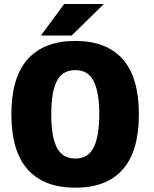

<svg xmlns="http://www.w3.org/2000/svg" viewBox="-20 -906 750 938"><path d="M180 -732.5 293.5 -886.5H487.5L330 -732.5ZM348 11Q194.5 11 115 -78.5Q35.5 -168 35.5 -348Q35.5 -527.5 115.2 -616.8Q195 -706 348 -706Q500.5 -706 579.5 -616.8Q658.5 -527.5 658.5 -348Q658.5 -167.5 579.8 -78.2Q501 11 348 11ZM348 -131.5Q411.5 -131.5 438.2 -186.8Q465 -242 465 -348Q465 -453.5 438.2 -508.5Q411.5 -563.5 348 -563.5Q315 -563.5 291.8 -548.8Q268.5 -534 255.2 -505Q242 -476 236.2 -437.8Q230.5 -399.5 230.5 -348Q230.5 -296 236.2 -257.8Q242 -219.5 255.2 -190.2Q268.5 -161 291.8 -146.2Q315 -131.5 348 -131.5Z"/></svg>

Font: League Mono ExtraBold
Style: Regular
Weight: 800
Width: 6
Designer: Tyler Finck
Foundry: The League of Moveable Type / Tyler Finck
Version: Version 2.210